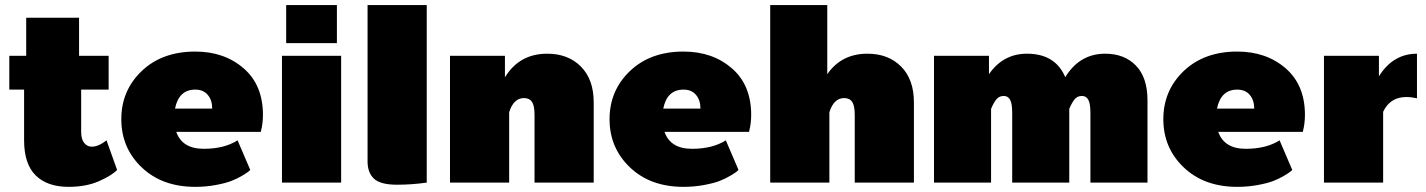

<svg xmlns="http://www.w3.org/2000/svg" viewBox="-20 -720 5623 757"><path d="M16.7 -366.7V-500H83.3V-650H291.7V-500H408.3V-366.7H300V-200Q300 -170.8 312.1 -156.2Q324.2 -141.7 341.7 -141.7Q368.3 -141.7 400 -166.7L441.7 -50Q420 -27.5 369.6 -5.4Q319.2 16.7 250 16.7Q166.7 16.7 120.8 -28.3Q75 -73.3 75 -166.7V-366.7Z M750 -516.7Q864.2 -516.7 940.4 -450.8Q1016.7 -385 1016.7 -266.7Q1016.7 -250 1014.6 -233.3Q1012.5 -216.7 1010 -208.3L1008.3 -200H675Q698.3 -133.3 783.3 -133.3Q864.2 -133.3 916.7 -166.7L966.7 -50Q964.2 -47.5 958.8 -42.9Q953.3 -38.3 933.8 -26.7Q914.2 -15 891.2 -6.2Q868.3 2.5 830 9.6Q791.7 16.7 750 16.7Q619.2 16.7 538.8 -60Q458.3 -136.7 458.3 -250Q458.3 -363.3 538.8 -440Q619.2 -516.7 750 -516.7ZM670 -291.7H816.7Q816.7 -325 799.2 -345.8Q781.7 -366.7 750 -366.7Q685 -366.7 670 -291.7Z M1091.7 0V-500H1325V0ZM1108.3 -550V-700H1308.3V-550Z M1429.2 -83.3V-700H1662.5V0Q1602.5 8.3 1545.8 8.3Q1480 8.3 1454.6 -15.4Q1429.2 -39.2 1429.2 -83.3Z M1754.2 0V-500H1970.8V-415Q2027.5 -508.3 2137.5 -508.3Q2220 -508.3 2270.4 -457.5Q2320.8 -406.7 2320.8 -316.7V0H2087.5V-266.7Q2087.5 -303.3 2077.5 -318.3Q2067.5 -333.3 2045.8 -333.3Q2005 -333.3 1987.5 -277.5V0Z M2675 -516.7Q2789.2 -516.7 2865.4 -450.8Q2941.7 -385 2941.7 -266.7Q2941.7 -250 2939.6 -233.3Q2937.5 -216.7 2935 -208.3L2933.3 -200H2600Q2623.3 -133.3 2708.3 -133.3Q2789.2 -133.3 2841.7 -166.7L2891.7 -50Q2889.2 -47.5 2883.8 -42.9Q2878.3 -38.3 2858.8 -26.7Q2839.2 -15 2816.2 -6.2Q2793.3 2.5 2755 9.6Q2716.7 16.7 2675 16.7Q2544.2 16.7 2463.8 -60Q2383.3 -136.7 2383.3 -250Q2383.3 -363.3 2463.8 -440Q2544.2 -516.7 2675 -516.7ZM2595 -291.7H2741.7Q2741.7 -325 2724.2 -345.8Q2706.7 -366.7 2675 -366.7Q2610 -366.7 2595 -291.7Z M3016.7 0V-700H3241.7V-427.5Q3297.5 -508.3 3400 -508.3Q3482.5 -508.3 3532.9 -457.5Q3583.3 -406.7 3583.3 -316.7V0H3350V-266.7Q3350 -303.3 3340 -318.3Q3330 -333.3 3308.3 -333.3Q3267.5 -333.3 3250 -277.5V0Z M3662.5 0V-500H3879.2V-427.5Q3935 -508.3 4029.2 -508.3Q4140.8 -508.3 4180 -415.8Q4236.7 -508.3 4337.5 -508.3Q4413.3 -508.3 4458.8 -461.2Q4504.2 -414.2 4504.2 -325V0H4279.2V-275Q4279.2 -311.7 4270.8 -326.7Q4262.5 -341.7 4245.8 -341.7Q4228.3 -341.7 4217.5 -329.2Q4206.7 -316.7 4195.8 -290.8V0H3970.8V-275Q3970.8 -311.7 3962.5 -326.7Q3954.2 -341.7 3937.5 -341.7Q3920 -341.7 3909.2 -329.2Q3898.3 -316.7 3887.5 -290.8V0Z M4858.3 -516.7Q4972.5 -516.7 5048.8 -450.8Q5125 -385 5125 -266.7Q5125 -250 5122.9 -233.3Q5120.8 -216.7 5118.3 -208.3L5116.7 -200H4783.3Q4806.7 -133.3 4891.7 -133.3Q4972.5 -133.3 5025 -166.7L5075 -50Q5072.5 -47.5 5067.1 -42.9Q5061.7 -38.3 5042.1 -26.7Q5022.5 -15 4999.6 -6.2Q4976.7 2.5 4938.3 9.6Q4900 16.7 4858.3 16.7Q4727.5 16.7 4647.1 -60Q4566.7 -136.7 4566.7 -250Q4566.7 -363.3 4647.1 -440Q4727.5 -516.7 4858.3 -516.7ZM4778.3 -291.7H4925Q4925 -325 4907.5 -345.8Q4890 -366.7 4858.3 -366.7Q4793.3 -366.7 4778.3 -291.7Z M5200 0V-500H5416.7V-419.2Q5472.5 -508.3 5566.7 -508.3V-332.5Q5544.2 -337.5 5525 -337.5Q5460.8 -337.5 5433.3 -279.2V0Z"/></svg>

Font: BoonTook
Style: Regular
Weight: 400
Designer: Sungsit Sawaiwan
Foundry: FontUni
Version: Version 3.0